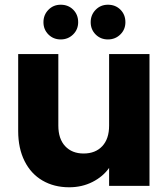

<svg xmlns="http://www.w3.org/2000/svg" viewBox="-20 -787 664 813"><path d="M613 -558V0H442V-76Q416 -39 371.5 -16.5Q327 6 273 6Q209 6 160 -22.5Q111 -51 84 -105Q57 -159 57 -232V-558H227V-255Q227 -199 256 -168Q285 -137 334 -137Q384 -137 413 -168Q442 -199 442 -255V-558ZM164 -693Q164 -724 185 -745.5Q206 -767 237 -767Q269 -767 290 -746Q311 -725 311 -693Q311 -662 289.5 -641Q268 -620 237 -620Q206 -620 185 -641Q164 -662 164 -693ZM364 -693Q364 -724 385 -745.5Q406 -767 437 -767Q469 -767 490 -746Q511 -725 511 -693Q511 -662 489.5 -641Q468 -620 437 -620Q406 -620 385 -641Q364 -662 364 -693Z"/></svg>

Font: Poppins A&M
Style: Bold-A&M
Weight: 700
Designer: Ninad Kale (Devanagari), Jonny Pinhorn (Latin)
Foundry: Indian Type Foundry
Version: 4.004